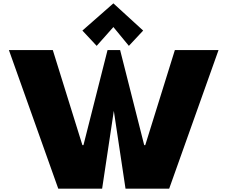

<svg xmlns="http://www.w3.org/2000/svg" viewBox="-20 -1123 1354 1143"><path d="M470.5 -941 555.5 -850 655 -962 747.2 -850 832.2 -941 655 -1103ZM727.2 0H987.2L1281 -825H1021L844.7 -259H838.5L695.1 -825H620.2L476.8 -259H470.5L294.3 -825H33L326.8 0H588L657.6 -463Z"/></svg>

Font: Blink
Style: Wide
Weight: 400
Designer: Mew Too
Foundry: Cannot Into Space Fonts
Version: Version 001.000